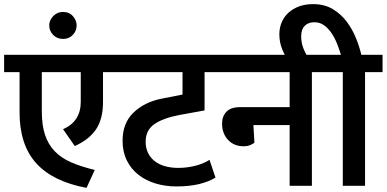

<svg xmlns="http://www.w3.org/2000/svg" viewBox="-30 -902 1877 932"><path d="M540 -636V-552H470V-407Q470 -324 436 -274Q402 -224 333 -193L276 -275Q362 -312 362 -408V-552H173V-361Q173 -294 188.5 -247.5Q204 -201 235.5 -168Q267 -135 315.5 -114Q364 -93 430 -77L390 10Q225 -21 145 -110.5Q65 -200 65 -356V-552H-10V-636Z M209 -779Q209 -803 228 -823.5Q247 -844 276 -844Q306 -844 324 -823.5Q342 -803 342 -779Q342 -752 323.5 -732.5Q305 -713 276 -713Q247 -713 228 -732.5Q209 -752 209 -779Z M1016 -40Q984 -20 936.5 -8.5Q889 3 826 3Q772 3 724.5 -11.5Q677 -26 641.5 -54Q606 -82 585.5 -123.5Q565 -165 565 -219Q565 -304 617.5 -355Q670 -406 754 -423L856 -443V-552H520V-636H1053V-552H963V-366L842 -344Q762 -329 719.5 -299.5Q677 -270 677 -214Q677 -183 689 -159Q701 -135 722 -119Q743 -103 772 -95Q801 -87 835 -87Q875 -87 915 -96.5Q955 -106 987 -126Z M1376 -382V-552H1008V-636H1569V-552H1484V0H1376V-295H1200L1205 -210Q1201 -205 1186.5 -198.5Q1172 -192 1152 -192Q1106 -192 1077 -223Q1048 -254 1048 -302Q1048 -338 1069.5 -360Q1091 -382 1136 -382Z M1634 -552H1549V-636H1625Q1617 -662 1606 -690Q1595 -718 1579.5 -741Q1564 -764 1543.5 -779Q1523 -794 1496 -794Q1466 -794 1449 -776.5Q1432 -759 1432 -726Q1432 -697 1441 -672Q1450 -647 1464 -626L1389 -583L1374 -601Q1354 -628 1340 -662.5Q1326 -697 1326 -735Q1326 -767 1337.5 -794Q1349 -821 1370.5 -840.5Q1392 -860 1422 -871Q1452 -882 1490 -882Q1545 -882 1585 -858Q1625 -834 1652.5 -797.5Q1680 -761 1697.5 -718Q1715 -675 1724 -636H1827V-552H1742V0H1634Z"/></svg>

Font: Ek Mukta SemiBold
Style: Regular
Weight: 600
Designer: Girish Dalvi and Yashodeep Gholap
Foundry: Ek Type
Version: Version 2.538;PS 1.002;hotconv 16.6.51;makeotf.lib2.5.65220;